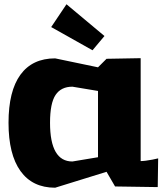

<svg xmlns="http://www.w3.org/2000/svg" viewBox="-20 -876 780 901"><path d="M414.1 -640.1 220.2 -749 292 -856 470.2 -707ZM640.1 -603V-120.1Q659.7 -120.1 695.8 -127L722.2 -132.8L720.2 2L520 -1L480 -69.8L238.8 4.9Q132.3 4.9 76.2 -73.2Q20 -151.4 20 -299.8Q20 -448.7 75.9 -525.4Q131.8 -602.1 238.8 -602.1L439.9 -560.1L480 -600.1ZM439.9 -449.2 319.8 -469.2Q266.6 -469.2 240.7 -430.4Q214.8 -391.6 214.8 -299.8Q214.8 -118.2 319.8 -118.2L439.9 -138.2Z"/></svg>

Font: Zantroke
Style: Regular
Weight: 500
Foundry: gluk
Version: Version 0.36